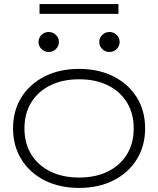

<svg xmlns="http://www.w3.org/2000/svg" viewBox="-20 -910 776 942"><path d="M368 12Q272 12 199 -25Q126 -62 85 -128Q44 -194 44 -280Q44 -367 85 -432.5Q126 -498 199 -535Q272 -572 368 -572Q464 -572 537 -535Q610 -498 651 -432.5Q692 -367 692 -280Q692 -194 651 -128Q610 -62 537 -25Q464 12 368 12ZM368 -39Q450 -39 510 -69Q570 -99 603 -153Q636 -207 636 -280Q636 -353 603 -407Q570 -461 510 -491Q450 -521 368 -521Q287 -521 226.5 -491Q166 -461 133 -407Q100 -353 100 -280Q100 -207 133 -153Q166 -99 226.5 -69Q287 -39 368 -39ZM219 -655Q198 -655 183.5 -669.5Q169 -684 169 -704Q169 -724 183.5 -738.5Q198 -753 219 -753Q240 -753 254.5 -738.5Q269 -724 269 -704Q269 -684 254.5 -669.5Q240 -655 219 -655ZM517 -655Q496 -655 481.5 -669.5Q467 -684 467 -704Q467 -724 481.5 -738.5Q496 -753 517 -753Q538 -753 552.5 -738.5Q567 -724 567 -704Q567 -684 552.5 -669.5Q538 -655 517 -655ZM174 -842V-890H561V-842Z"/></svg>

Font: Bounded
Style: Regular
Weight: 200
Designer: Vlad Churkin
Version: Version 1.0